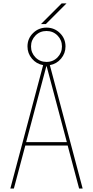

<svg xmlns="http://www.w3.org/2000/svg" viewBox="-20 -1095 540 1115"><path d="M246.1 -955.1H217.8L337.9 -1075.2H366.2ZM368.2 -269.5 251 -710H249L131.8 -269.5ZM373 -250H127L60.5 0H40L230.5 -716.8Q191.4 -723.6 165.5 -754.4Q139.6 -785.2 139.6 -825.2Q139.6 -871.1 171.9 -902.8Q204.1 -934.6 250 -934.6Q295.9 -934.6 328.1 -902.8Q360.4 -871.1 360.4 -825.2Q360.4 -785.2 334.5 -754.4Q308.6 -723.6 269.5 -716.8L460 0H439.5ZM314 -761.7Q339.8 -788.1 339.8 -825.2Q339.8 -862.3 314 -888.7Q288.1 -915 250 -915Q211.9 -915 186 -888.7Q160.2 -862.3 160.2 -825.2Q160.2 -788.1 186 -761.7Q211.9 -735.4 250 -735.4Q288.1 -735.4 314 -761.7Z"/></svg>

Font: Mgen+ 1mn thin
Style: Regular
Weight: 100
Designer: [Source Han Sans]
Ryoko NISHIZUKA  (kana & ideographs); Paul D. Hunt (Latin, Greek & Cyrillic); Wenlong ZHANG  (bopomofo
Version: Version 1.059.20150602